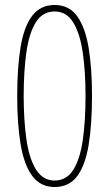

<svg xmlns="http://www.w3.org/2000/svg" viewBox="-20 -810 439 770"><path d="M199 -60Q142 -60 109 -105Q76 -150 62.5 -232Q49 -314 49 -424Q49 -539 62.5 -621Q76 -703 109 -746.5Q142 -790 199 -790Q257 -790 289.5 -745Q322 -700 335.5 -618Q349 -536 349 -426Q349 -311 335.5 -229Q322 -147 289.5 -103.5Q257 -60 199 -60ZM199 -86Q247 -86 274 -129Q301 -172 312 -248.5Q323 -325 323 -425Q323 -522 312 -598.5Q301 -675 274 -719.5Q247 -764 199 -764Q151 -764 124 -721Q97 -678 86 -601.5Q75 -525 75 -425Q75 -328 86 -251Q97 -174 124.5 -130Q152 -86 199 -86Z"/></svg>

Font: Noto Sans Malayalam UI ExtraCondensed Thin
Style: Regular
Weight: 100
Width: 2
Designer: Jelle Bosma - Monotype Design Team
Foundry: Monotype Imaging Inc.
Version: Version 2.104; ttfautohint (v1.8.4.7-5d5b)